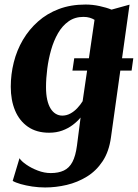

<svg xmlns="http://www.w3.org/2000/svg" viewBox="-20 -575 608 847"><path d="M299.5 -263.5 307.5 -318H568L560.5 -263.5ZM469.5 31Q461 93.5 432.8 136.2Q404.5 179 363.2 204.2Q322 229.5 274.2 240.8Q226.5 252 179 252Q150.5 252 122.2 247.8Q94 243.5 71.2 237Q48.5 230.5 36 223L66 123Q74 136 96 151.2Q118 166.5 146.8 177.5Q175.5 188.5 204 188.5Q238 188.5 261.8 177.2Q285.5 166 299.5 139.5Q313.5 113 319.5 67.5L335.5 -56.5Q321 -39 300.8 -23.8Q280.5 -8.5 254.5 1Q228.5 10.5 196.5 10.5Q141 10.5 103.2 -15.8Q65.5 -42 46.5 -87.5Q27.5 -133 27.5 -192.5Q27.5 -247 40.8 -300Q54 -353 81 -399Q108 -445 147.8 -480.2Q187.5 -515.5 239.8 -535.2Q292 -555 357.5 -555Q388.5 -555 419.5 -548.2Q450.5 -541.5 472 -532.5L551.5 -554.5ZM397 -487.5Q388.5 -493 376 -496.8Q363.5 -500.5 348 -500.5Q310.5 -500.5 282.8 -481Q255 -461.5 236 -428.5Q217 -395.5 205.5 -355Q194 -314.5 188.5 -271.8Q183 -229 183 -190.5Q183 -159 188.2 -135.5Q193.5 -112 203 -96.5Q212.5 -81 225.8 -73Q239 -65 255 -65Q273.5 -65 290.5 -74.2Q307.5 -83.5 321.2 -98.2Q335 -113 344.5 -128.5Z"/></svg>

Font: Merriweather 48pt ExtraBold
Style: Italic
Weight: 800
Italic angle: -7.8°
Version: Version 2.101